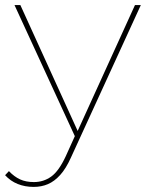

<svg xmlns="http://www.w3.org/2000/svg" viewBox="-51 -537 579 754"><path d="M81 197Q47 197 18.5 185.5Q-10 174 -31 151L-16 135Q5 157 28 167.5Q51 178 82 178Q120 178 150 156.5Q180 135 207 77L245 -7L250 -14L479 -517H502L227 83Q208 125 185.5 150Q163 175 137.5 186Q112 197 81 197ZM249 11 6 -517H29L258 -14Z"/></svg>

Font: Montserrat Thin
Style: Regular
Weight: 100
Designer: Julieta Ulanovsky
Foundry: Julieta Ulanovsky
Version: Version 9.000